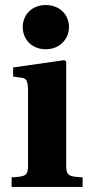

<svg xmlns="http://www.w3.org/2000/svg" viewBox="-20 -740 356 760"><path d="M70 -633C70 -585 105 -545 161 -545C216 -545 253 -585 253 -633C253 -680 218 -720 161 -720C105 -720 70 -680 70 -633ZM26 0H307V-38C250 -41 242 -45 242 -87V-496L235 -502L32 -473V-437L67 -432C83 -430 91 -421 91 -381V-87C91 -45 83 -41 26 -38Z"/></svg>

Font: Heuristica
Style: Bold
Weight: 700
Version: Version 1.0.1